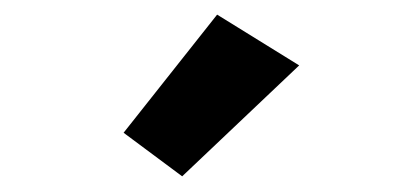

<svg xmlns="http://www.w3.org/2000/svg" viewBox="-20 -823 540 256"><path d="M144.8 -646 269.5 -803.5 378.9 -735.8 222.9 -587.9Z"/></svg>

Font: RobotoFlex
Style: Regular
Weight: 400
Designer: Berlow after Robertson
Foundry: Google
Version: Version 2.136